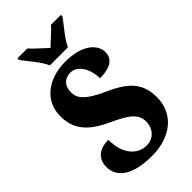

<svg xmlns="http://www.w3.org/2000/svg" viewBox="-283 -1010 1100 1100"><g transform="rotate(-45 267.0 -460.5)"><path d="M204 -771H350C369 -816 426 -880 453 -918V-931H373C354 -908 303 -865 277 -839C250 -865 200 -908 181 -931H101V-918C128 -880 186 -816 204 -771ZM251 10C408 10 509 -78 509 -208C509 -305 470 -372 336 -432C204 -490 180 -530 180 -576C180 -632 214 -659 257 -659C320 -659 355 -583 355 -516C450 -516 483 -552 483 -600C483 -660 422 -724 279 -724C144 -724 40 -647 40 -524C40 -431 78 -361 211 -299C307 -255 367 -222 367 -154C367 -102 333 -54 271 -54C209 -54 139 -104 139 -233C80 -233 21 -209 21 -128C21 -72 61 10 251 10Z"/></g></svg>

Font: Noto Serif Georgian Condensed Black
Style: Regular
Weight: 900
Width: 3
Designer: Monotype Design Team, Akaki Razmadze
Foundry: Google LLC
Version: Version 2.003